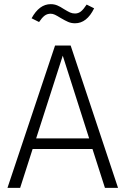

<svg xmlns="http://www.w3.org/2000/svg" viewBox="-20 -904 605 924"><path d="M425 -187H137L77 0H16L245 -685H320L548 0H485ZM409 -238 282 -636 154 -238ZM271 -818Q255 -828 244.5 -833Q234 -838 224 -838Q207 -838 194.5 -828.5Q182 -819 168 -798L132 -816Q169 -884 224 -884Q241 -884 255.5 -878Q270 -872 288 -860Q306 -849 317 -844Q328 -839 341 -839Q357 -839 369.5 -849Q382 -859 397 -882L433 -864Q398 -792 341 -792Q323 -792 308 -798.5Q293 -805 271 -818Z"/></svg>

Font: Statis Sans Light
Style: Regular
Weight: 300
Designer: bBox Type GmbH
Foundry: bBox Type GmbH
Version: Version 1.000